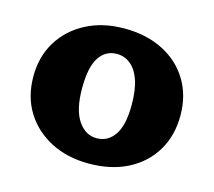

<svg xmlns="http://www.w3.org/2000/svg" viewBox="-82 -612 806 724"><g transform="rotate(15 321.5 -249.5)"><path d="M320 14Q236 14 171.5 -19.5Q107 -53 70.5 -112Q34 -171 34 -250Q34 -328 70.5 -387Q107 -446 171.5 -479.5Q236 -513 320 -513Q406 -513 471 -480Q536 -447 572 -387.5Q608 -328 608 -250Q608 -171 572 -111.5Q536 -52 471.5 -19Q407 14 320 14ZM324 -86Q368 -86 394 -124Q420 -162 420 -242Q420 -300 407 -337.5Q394 -375 370.5 -394Q347 -413 317 -413Q273 -413 248 -375Q223 -337 223 -254Q223 -171 251.5 -128.5Q280 -86 324 -86Z"/></g></svg>

Font: Hahmlet ExtraBold
Style: Regular
Weight: 800
Designer: Minjoo Ham & Mark Frömberg
Foundry: hypertype
Version: Version 1.002